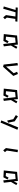

<svg xmlns="http://www.w3.org/2000/svg" viewBox="3156 -3725 688 7040"><g transform="rotate(90 3500.0 -205.0)"><path d="M533 -80 584 -426 431 -431 300 21 216 1 346 -433 252 -436 259 -512 774 -499 764 -422 673 -424 625 -112 683 -40 615 21Z M1543 -433 1359 -416 1324 -80 1435 -71 1495 -178 1560 -135 1481 14 1229 0 1282 -487 1615 -517 1628 -363 1698 -498 1767 -460 1649 -262 1680 -1 1594 19Z M2288 -501 2377 -518 2420 -84 2664 -364 2612 -488 2693 -518 2764 -349 2431 26 2348 6Z M3543 -433 3359 -416 3324 -80 3435 -71 3495 -178 3560 -135 3481 14 3229 0 3282 -487 3615 -517 3628 -363 3698 -498 3767 -460 3649 -262 3680 -1 3594 19Z M4653 -529 4738 -499 4476 119 4395 92ZM4351 -347 4200 -442 4248 -519 4429 -400 4479 -158 4399 -125Z M5408 -80 5474 -518 5562 -507 5500 -112 5559 -41 5491 21Z M6543 -433 6359 -416 6324 -80 6435 -71 6495 -178 6560 -135 6481 14 6229 0 6282 -487 6615 -517 6628 -363 6698 -498 6767 -460 6649 -262 6680 -1 6594 19Z"/></g></svg>

Font: Stick
Style: Regular
Weight: 400
Designer: Fontworks Inc.
Foundry: Fontworks Inc.
Version: Version 1.100